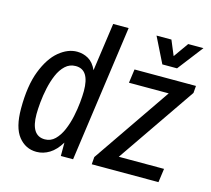

<svg xmlns="http://www.w3.org/2000/svg" viewBox="-105 -848 1080 984"><g transform="rotate(15 435.0 -355.5)"><path d="M167 12Q109 12 71.5 -35Q34 -82 34 -183Q34 -304 64.5 -382.5Q95 -461 141.5 -499.5Q188 -538 237 -538Q270 -538 297.5 -522Q325 -506 342 -468L378 -723H460L359 0H294V-71Q268 -28 235.5 -8Q203 12 167 12ZM192 -61Q223 -61 245.5 -83Q268 -105 283 -140Q298 -175 306.5 -215Q315 -255 318.5 -291.5Q322 -328 322 -352Q322 -408 304 -436.5Q286 -465 249 -465Q217 -465 194 -443.5Q171 -422 156.5 -388Q142 -354 133.5 -314.5Q125 -275 121.5 -238Q118 -201 118 -175Q118 -118 136.5 -89.5Q155 -61 192 -61ZM458 0 461 -39 745 -453H534L544 -526H870L867 -488L582 -73H822L812 0ZM675 -588 608 -723H687L720 -644L776 -723H857L753 -588Z"/></g></svg>

Font: Archivo Narrow
Style: Italic
Weight: 400
Italic angle: -8°
Designer: Hector Gatti
Foundry: Omnibus-Type
Version: Version 3.002